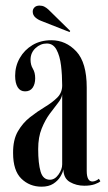

<svg xmlns="http://www.w3.org/2000/svg" viewBox="-20 -674 395 704"><path d="M132.5 10.5Q88.5 10.5 58.2 -19Q28 -48.5 28 -113Q27.5 -161.5 45.8 -192.8Q64 -224 90.8 -244.8Q117.5 -265.5 144.5 -281.8Q171.5 -298 189.8 -316Q208 -334 208 -360.5Q208 -398.5 203.8 -433.8Q199.5 -469 187.2 -491.8Q175 -514.5 151.5 -514.5Q128.5 -514.5 110.2 -497.5Q92 -480.5 92 -455Q92 -436 100.5 -422Q109 -408 109 -387Q109 -366 99.8 -352.5Q90.5 -339 72 -339Q54 -339 44.8 -354.2Q35.5 -369.5 35.5 -396Q35.5 -431.5 52.5 -461.2Q69.5 -491 99.2 -508.8Q129 -526.5 168 -526.5Q221.5 -526.5 259.8 -485.5Q298 -444.5 298 -353V-47.5Q298 -8.5 319 -8.5Q325 -8.5 332 -11.8Q339 -15 342.5 -18.5L348 -9.5Q343 -4 327.5 1.5Q312 7 289 7Q260 7 236.5 -6.5Q213 -20 212.5 -53Q210 -40.5 201 -25.8Q192 -11 175.2 -0.2Q158.5 10.5 132.5 10.5ZM163 -15Q181 -15 194.5 -34Q208 -53 208 -71V-328.5Q206.5 -314 193 -297Q179.5 -280 162.5 -257Q145.5 -234 132.8 -202.5Q120 -171 120 -127.5Q120 -75 128.8 -45Q137.5 -15 163 -15ZM235 -556.5 132 -597Q118.5 -602 109.2 -610.5Q100 -619 100 -631.5Q100 -640.5 106.5 -647Q113 -653.5 125 -653.5Q135 -653.5 142.8 -649.5Q150.5 -645.5 157.5 -639L237.5 -560.5Z"/></svg>

Font: Imbue 100pt Medium
Style: Regular
Weight: 500
Designer: Tyler Finck
Foundry: Etcetera Type Company
Version: Version 1.102; ttfautohint (v1.8.3)